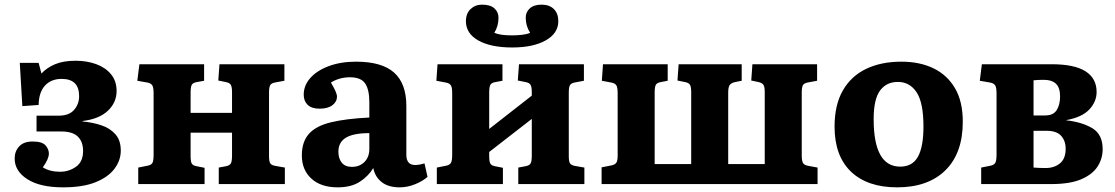

<svg xmlns="http://www.w3.org/2000/svg" viewBox="-20 -791 4792 825"><path d="M251 14Q152 14 97.5 -21Q43 -56 43 -110Q43 -141 62.5 -162Q82 -183 120 -183Q161 -183 175.5 -166.5Q190 -150 190 -131Q190 -108 164 -72Q194 -53 238 -53Q276 -53 306.5 -74.5Q337 -96 337 -142Q337 -182 314.5 -204Q292 -226 244 -226H137V-294H232Q277 -294 298.5 -319Q320 -344 320 -378Q320 -452 245 -452Q200 -452 173.5 -423.5Q147 -395 146 -340L76 -335L65 -521H146L158 -475Q181 -500 216.5 -515Q252 -530 305 -530Q353 -530 393 -515.5Q433 -501 457 -472Q481 -443 481 -400Q481 -351 444 -315.5Q407 -280 335 -271V-269Q379 -265 416 -252.5Q453 -240 476 -214Q499 -188 499 -144Q499 -102 472 -66Q445 -30 390.5 -8Q336 14 251 14Z M574 0V-71L614 -79Q630 -82 635 -91Q640 -100 640 -127V-390Q640 -415 634.5 -424Q629 -433 615 -436L570 -444L579 -515H857V-444L824 -438Q808 -435 803.5 -425.5Q799 -416 799 -392V-306H977V-395Q977 -417 972 -426Q967 -435 952 -438L918 -445L923 -515H1202V-444L1164 -437Q1146 -434 1141 -425Q1136 -416 1136 -393V-120Q1136 -98 1141 -89.5Q1146 -81 1164 -78L1204 -71V0H920V-71L952 -77Q967 -80 972 -89Q977 -98 977 -122V-221H799V-121Q799 -98 803.5 -89Q808 -80 824 -77L859 -70V0Z M1431 14Q1359 14 1318 -23.5Q1277 -61 1277 -123Q1277 -182 1307.5 -216Q1338 -250 1402 -265.5Q1466 -281 1567 -286V-351Q1567 -406 1549 -432.5Q1531 -459 1483 -459Q1460 -459 1438 -452.5Q1416 -446 1402 -436Q1428 -393 1428 -376Q1428 -354 1408.5 -339Q1389 -324 1353 -324Q1319 -324 1302 -340.5Q1285 -357 1285 -384Q1285 -424 1313.5 -456Q1342 -488 1393 -507Q1444 -526 1510 -526Q1621 -526 1673.5 -479Q1726 -432 1726 -336V-126Q1726 -82 1764 -82Q1781 -82 1804 -89L1817 -31Q1797 -13 1764 0.5Q1731 14 1697 14Q1648 14 1619.5 -9Q1591 -32 1584 -69Q1563 -34 1526 -10Q1489 14 1431 14ZM1492 -74Q1525 -74 1546 -95Q1567 -116 1567 -151V-219Q1499 -219 1466.5 -199.5Q1434 -180 1434 -139Q1434 -110 1448.5 -92Q1463 -74 1492 -74Z M1857 0V-71L1897 -79Q1912 -82 1917.5 -91Q1923 -100 1923 -127V-390Q1923 -415 1917.5 -424Q1912 -433 1897 -436L1855 -444L1860 -515H2139V-444L2107 -438Q2091 -435 2086.5 -425.5Q2082 -416 2082 -392V-237L2265 -380V-395Q2265 -417 2260 -426Q2255 -435 2240 -438L2205 -445L2210 -515H2489V-444L2452 -437Q2434 -434 2429 -425Q2424 -416 2424 -393V-120Q2424 -98 2429 -89.5Q2434 -81 2451 -78L2491 -71V0H2207V-71L2239 -77Q2255 -80 2260 -89Q2265 -98 2265 -122V-280L2082 -138V-121Q2082 -98 2086.5 -89Q2091 -80 2106 -77L2141 -70V0ZM2181 -587Q2089 -587 2035.5 -617Q1982 -647 1982 -700Q1982 -733 2002 -752Q2022 -771 2051 -771Q2087 -771 2104.5 -755Q2122 -739 2122 -715Q2122 -679 2104 -650Q2128 -639 2180 -639Q2202 -639 2223.5 -641.5Q2245 -644 2258 -650Q2239 -679 2239 -715Q2239 -739 2256.5 -755Q2274 -771 2307 -771Q2341 -771 2360 -752Q2379 -733 2379 -700Q2379 -648 2325 -617.5Q2271 -587 2181 -587Z M2565 0V-72L2606 -80Q2622 -83 2628 -91.5Q2634 -100 2634 -122V-390Q2634 -415 2628.5 -424Q2623 -433 2608 -436L2566 -444L2571 -515H2849V-444L2818 -438Q2802 -435 2797.5 -425.5Q2793 -416 2793 -392V-86H2950V-395Q2950 -417 2945 -426Q2940 -435 2925 -438L2891 -445L2896 -515H3167V-444L3137 -438Q3121 -434 3115 -425Q3109 -416 3109 -393V-86H3266V-395Q3266 -417 3261 -425.5Q3256 -434 3241 -438L3208 -445L3213 -515H3491V-444L3453 -437Q3435 -434 3430 -425Q3425 -416 3425 -393V-123Q3425 -100 3430.5 -90.5Q3436 -81 3455 -78L3493 -71V0Z M3835 14Q3707 14 3636.5 -53.5Q3566 -121 3566 -247Q3566 -340 3601.5 -402Q3637 -464 3701.5 -495Q3766 -526 3853 -526Q3932 -526 3991 -497.5Q4050 -469 4083.5 -412Q4117 -355 4117 -268Q4117 -133 4042.5 -59.5Q3968 14 3835 14ZM3848 -75Q3901 -75 3924.5 -118Q3948 -161 3948 -247Q3948 -350 3918.5 -394.5Q3889 -439 3838 -439Q3789 -439 3761.5 -402Q3734 -365 3734 -279Q3734 -75 3848 -75Z M4196 0V-71L4236 -79Q4251 -82 4256.5 -91Q4262 -100 4262 -127V-390Q4262 -414 4256.5 -423.5Q4251 -433 4236 -436L4190 -444L4199 -515H4498Q4597 -515 4644.5 -484.5Q4692 -454 4692 -396Q4692 -354 4660.5 -320.5Q4629 -287 4562 -275V-274Q4631 -266 4674.5 -239.5Q4718 -213 4718 -150Q4718 -110 4696.5 -76Q4675 -42 4626.5 -21Q4578 0 4496 0ZM4421 -295H4472Q4506 -295 4520.5 -318Q4535 -341 4535 -377Q4535 -414 4517.5 -431Q4500 -448 4464 -448Q4454 -448 4442 -447.5Q4430 -447 4421 -446ZM4473 -69Q4510 -69 4534.5 -89Q4559 -109 4559 -152Q4559 -186 4539.5 -207.5Q4520 -229 4477 -229H4421V-71Q4433 -70 4447 -69.5Q4461 -69 4473 -69Z"/></svg>

Font: Literata 12pt
Style: Bold
Weight: 700
Designer: Latin by Veronika Burian and Jose Scaglione. Greek by Irene Vlachou. Cyrillic by Vera Evstafieva.
Foundry: TypeTogether
Version: Version 3.002